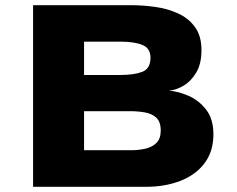

<svg xmlns="http://www.w3.org/2000/svg" viewBox="-20 -720 915 740"><path d="M107.5 0V-700H486Q530 -700 577.2 -693.5Q624.5 -687 665.2 -668.8Q706 -650.5 731.2 -616.2Q756.5 -582 756.5 -526.5Q756.5 -474 736.2 -440.2Q716 -406.5 687 -389.5Q658 -372.5 631 -370.5Q667.5 -368 707.2 -350.5Q747 -333 774.8 -297Q802.5 -261 802.5 -202.5Q802.5 -136.5 768.5 -91.2Q734.5 -46 675.5 -23Q616.5 0 541.5 0ZM304 -431H443.5Q497 -431 528.5 -443.2Q560 -455.5 560 -497.5Q560 -534 528.8 -546.8Q497.5 -559.5 445.5 -559.5H304ZM304 -141H486Q513.5 -141 539.5 -146.8Q565.5 -152.5 582.5 -168.8Q599.5 -185 599.5 -216.5Q599.5 -251 582 -266.8Q564.5 -282.5 537.2 -287Q510 -291.5 481.5 -291.5H304Z"/></svg>

Font: Trispace SemiExpanded ExtraBold
Style: Regular
Weight: 800
Width: 6
Designer: Tyler Finck
Foundry: Etcetera Type Company
Version: Version 1.210; ttfautohint (v1.8.3)